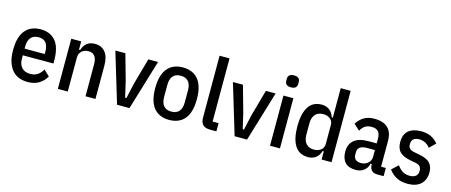

<svg xmlns="http://www.w3.org/2000/svg" viewBox="-47 -1327 4516 1923"><g transform="rotate(15 2211.0 -365.5)"><path d="M259 12Q210 12 169 -4Q128 -20 99 -53.5Q70 -87 53.5 -138Q37 -189 37 -260Q37 -331 52 -382.5Q67 -434 95.5 -467Q124 -500 163.5 -516Q203 -532 253 -532Q352 -532 407.5 -467Q463 -402 463 -260V-234H145V-201Q145 -139 176.5 -106Q208 -73 263 -73Q310 -73 340.5 -94Q371 -115 392 -153L452 -96Q424 -47 376.5 -17.5Q329 12 259 12ZM253 -450Q201 -450 173 -418.5Q145 -387 145 -324V-303H354V-324Q354 -450 253 -450Z M571 0V-520H674V-434H686Q717 -532 814 -532Q884 -532 922.5 -484.5Q961 -437 961 -345V0H858V-331Q858 -386 837 -415Q816 -444 771 -444Q730 -444 702 -419.5Q674 -395 674 -351V0Z M1185 0 1028 -520H1132L1208 -249L1245 -89H1258L1294 -249L1370 -520H1471L1314 0Z M1727 12Q1677 12 1637.5 -4Q1598 -20 1569.5 -53Q1541 -86 1526 -137.5Q1511 -189 1511 -260Q1511 -331 1526 -382.5Q1541 -434 1569.5 -467Q1598 -500 1637.5 -516Q1677 -532 1727 -532Q1776 -532 1816 -516Q1856 -500 1884.5 -467Q1913 -434 1928 -382.5Q1943 -331 1943 -260Q1943 -189 1928 -137.5Q1913 -86 1884.5 -53Q1856 -20 1816 -4Q1776 12 1727 12ZM1727 -74Q1779 -74 1806.5 -105Q1834 -136 1834 -199V-321Q1834 -384 1806.5 -415Q1779 -446 1727 -446Q1675 -446 1647.5 -415Q1620 -384 1620 -321V-199Q1620 -136 1647.5 -105Q1675 -74 1727 -74Z M2152 0Q2098 0 2074 -24.5Q2050 -49 2050 -101V-740H2153V-85H2215V0Z M2404 0 2247 -520H2351L2427 -249L2464 -89H2477L2513 -249L2589 -520H2690L2533 0Z M2822 -619Q2760 -619 2760 -672V-690Q2760 -743 2822 -743Q2884 -743 2884 -690V-672Q2884 -619 2822 -619ZM2771 -520H2874V0H2771Z M3306 -85H3294Q3281 -39 3247.5 -13.5Q3214 12 3168 12Q3075 12 3030 -58.5Q2985 -129 2985 -260Q2985 -391 3030 -461.5Q3075 -532 3168 -532Q3214 -532 3247.5 -506.5Q3281 -481 3294 -435H3306V-740H3409V0H3306ZM3205 -76Q3249 -76 3277.5 -99Q3306 -122 3306 -162V-358Q3306 -398 3277.5 -421Q3249 -444 3205 -444Q3152 -444 3123 -411Q3094 -378 3094 -318V-202Q3094 -142 3123 -109Q3152 -76 3205 -76Z M3883 0Q3845 0 3824 -21Q3803 -42 3803 -87H3791Q3780 -40 3745.5 -14Q3711 12 3661 12Q3587 12 3550.5 -27.5Q3514 -67 3514 -139Q3514 -217 3564 -258Q3614 -299 3711 -299H3797V-349Q3797 -399 3775 -422.5Q3753 -446 3705 -446Q3668 -446 3641.5 -430Q3615 -414 3593 -376L3532 -432Q3558 -476 3602.5 -504Q3647 -532 3712 -532Q3806 -532 3853 -486.5Q3900 -441 3900 -353V-85H3949V0ZM3695 -68Q3717 -68 3735.5 -75Q3754 -82 3767.5 -94Q3781 -106 3789 -122.5Q3797 -139 3797 -158V-230H3716Q3619 -230 3619 -160V-136Q3619 -101 3639.5 -84.5Q3660 -68 3695 -68Z M4198 12Q4133 12 4085.5 -12.5Q4038 -37 4003 -84L4069 -145Q4095 -108 4126 -89.5Q4157 -71 4199 -71Q4240 -71 4262 -89.5Q4284 -108 4284 -144Q4284 -172 4270 -189Q4256 -206 4219 -213L4174 -221Q4095 -235 4058 -270Q4021 -305 4021 -374Q4021 -455 4068 -493.5Q4115 -532 4197 -532Q4257 -532 4299.5 -511.5Q4342 -491 4374 -452L4312 -391Q4291 -420 4261.5 -434.5Q4232 -449 4198 -449Q4120 -449 4120 -378Q4120 -347 4136 -332Q4152 -317 4187 -311L4233 -302Q4314 -288 4348.5 -252.5Q4383 -217 4383 -155Q4383 -76 4335 -32Q4287 12 4198 12Z"/></g></svg>

Font: IBM Plex Sans Cond Medm
Style: Regular
Weight: 500
Width: 3
Designer: Mike Abbink, Paul van der Laan, Pieter van Rosmalen
Foundry: Bold Monday
Version: Version 1.3